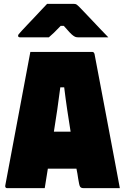

<svg xmlns="http://www.w3.org/2000/svg" viewBox="-20 -967 640 987"><path d="M210 0H15Q12 0 9 -3Q6 -6 7 -13L136 -700H455Q463 -700 466 -689Q492 -551 518.5 -412Q545 -273 571 -134Q577 -100 583.5 -67Q590 -34 596 0H408Q397 0 392 -7Q387 -14 382 -48Q380 -61 378 -74Q376 -87 373 -100H226Q222 -75 218 -50Q214 -25 210 0ZM290 -518Q283 -461 274.5 -404Q266 -347 257 -290H343Q334 -345 325.5 -402.5Q317 -460 310 -518ZM222 -947H361Q369 -947 374 -943.5Q379 -940 391 -928Q398 -921 415 -903Q432 -885 453.5 -862.5Q475 -840 497 -816.5Q519 -793 537 -775H385Q374 -775 368.5 -777Q363 -779 356 -784Q349 -789 338 -800.5Q327 -812 308 -834H292Q271 -812 257.5 -799Q244 -786 231 -775H84Q73 -775 73 -783Q73 -787 76 -791Q79 -795 91 -808Q102 -820 120 -839Q138 -858 158 -879Q178 -900 195 -918.5Q212 -937 222 -947Z"/></svg>

Font: Recursive Mn Lnr St XBk
Style: Regular
Weight: 1000
Monospace: yes
Version: Version 1.079;hotconv 1.0.112;makeotfexe 2.5.65598; ttfautoh